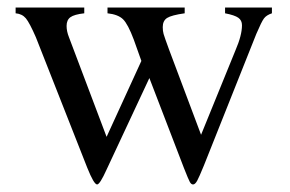

<svg xmlns="http://www.w3.org/2000/svg" viewBox="-20 -470 762 504"><path d="M570.8 -450.2H693.8V-435.1Q679.2 -430.2 672.9 -421.6Q666.5 -413.1 652.8 -380.9L515.1 -35.2Q502.9 -5.4 497.6 4.4Q492.2 14.2 486.8 14.2Q481.9 14.2 478.3 7.6Q474.6 1 462.9 -28.8L372.1 -265.1L259.8 -24.9Q242.2 14.2 234.9 14.2Q226.6 14.2 209 -29.8L74.2 -372.1Q57.6 -410.2 47.9 -421.9Q38.1 -433.6 21 -435.1V-450.2H201.2V-435.1Q174.8 -432.1 164.8 -424.8Q154.8 -417.5 154.8 -401.9Q154.8 -387.7 161.1 -372.1L259.8 -110.8L351.1 -310.1Q349.6 -314 331.1 -366.2Q315.9 -406.7 303 -419.4Q290 -432.1 262.2 -435.1V-450.2H464.8V-435.1Q430.2 -430.2 418.7 -422.9Q407.2 -415.5 407.2 -398.9Q407.2 -388.7 409.4 -380.9Q411.6 -373 423.8 -339.8L507.8 -116.2L598.1 -337.9Q615.2 -377.4 615.2 -403.8Q615.2 -416.5 605.7 -423.3Q596.2 -430.2 570.8 -435.1Z"/></svg>

Font: Accordance
Style: Regular
Weight: 400
Version: Version 1.1 (build May 11, 2018) Miklal Software Solutions, 